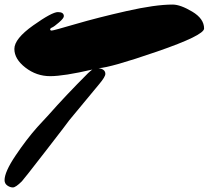

<svg xmlns="http://www.w3.org/2000/svg" viewBox="-96 -759 915 842"><path d="M799 -634Q799 -604 593 -533Q387 -462 336 -460Q366 -456 366 -435Q366 -422 338.5 -389.5Q311 -357 208 -232Q203 -224 105 -97.5Q7 29 0 36Q-27 63 -39.5 63Q-52 63 -64 54.5Q-76 46 -76 31Q-76 -5 -28 -76.5Q20 -148 68 -202L117 -255Q191 -339 290 -438Q304 -451 309 -454Q184 -425 124 -425Q64 -425 15.5 -462.5Q-33 -500 -33 -544.5Q-33 -589 49.5 -647.5Q132 -706 158 -706Q184 -706 184 -688Q184 -679 162.5 -660.5Q141 -642 132.5 -638.5Q124 -635 124 -630Q124 -625 131 -625Q138 -625 235.5 -653.5Q333 -682 459 -710.5Q585 -739 661 -739Q695 -739 747 -708Q799 -677 799 -634Z"/></svg>

Font: Mrs Sheppards
Style: Regular
Weight: 400
Version: Version 1.000